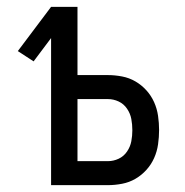

<svg xmlns="http://www.w3.org/2000/svg" viewBox="-20 -540 540 560"><path d="M129 0V-429L78 -361L32 -391L129 -520H206V-321H295Q315 -321 336 -317Q357 -313 375 -302.5Q393 -292 407 -276.5Q421 -261 429.5 -242Q438 -223 441 -202Q444 -181 444 -161Q444 -140 441 -119Q438 -98 429.5 -79Q421 -60 407 -44.5Q393 -29 375 -18.5Q357 -8 336 -4Q315 0 295 0ZM206 -70H295Q311 -70 326 -77Q341 -84 350.5 -98Q360 -112 363 -128Q366 -144 366 -160Q366 -177 363 -193Q360 -209 350.5 -223Q341 -237 326 -244Q311 -251 295 -251H206Z"/></svg>

Font: Iosevka Fixed
Style: Regular
Weight: 400
Monospace: yes
Designer: Belleve Invis
Foundry: Belleve Invis
Version: Version 33.2.4